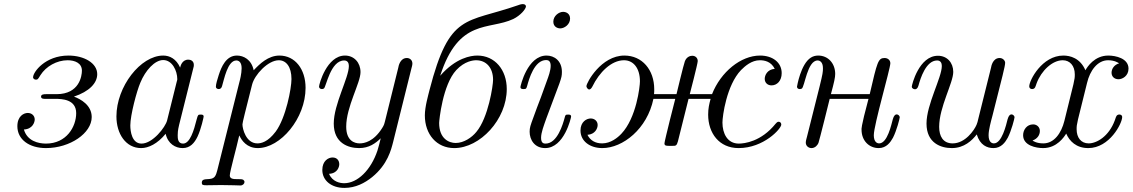

<svg xmlns="http://www.w3.org/2000/svg" viewBox="-20 -714 5545 940"><path d="M65 -96C65 -31 123 11 205 11C323 11 429 -62 429 -141C429 -199 375 -229 342 -241C417 -266 456 -307 456 -351C456 -405 392 -442 315 -442C201 -442 142 -361 142 -336C142 -334 142 -332 143 -331C147 -324 158 -321 165 -327C168 -330 171 -334 178 -346C205 -389 258 -419 311 -419C347 -419 381 -405 381 -368C381 -343 369 -253 257 -253H206C194 -253 181 -252 181 -241C181 -230 194 -230 202 -230H251C283 -230 353 -228 353 -160C353 -94 306 -11 205 -11C167 -11 113 -24 97 -80C140 -82 150 -116 150 -129C150 -148 135 -161 116 -161C96 -161 65 -145 65 -96Z M550 -144C550 -59 596 11 671 11C707 11 751 -10 791 -59C802 -10 839 11 874 11C911 11 932 -14 947 -45C965 -83 977 -141 977 -143C977 -153 969 -153 962 -153C950 -153 949 -152 943 -130C929 -74 910 -11 876 -11C850 -11 850 -38 850 -52C850 -59 850 -75 857 -103L925 -375C929 -389 929 -391 929 -396C929 -417 912 -422 902 -422C870 -422 863 -388 862 -383C843 -426 811 -442 779 -442C668 -442 550 -290 550 -144ZM618 -100C618 -150 649 -267 667 -309C692 -370 738 -420 779 -420C823 -420 848 -368 848 -326C848 -324 847 -319 845 -313L798 -124C790 -92 728 -11 673 -11C626 -11 618 -70 618 -100Z M968 181C968 191 973 193 990 193C1005 193 1027 192 1062 192C1119 192 1138 194 1157 194C1169 194 1177 185 1177 177C1177 173 1175 170 1172 167C1167 163 1157 163 1147 163H1141C1123 163 1105 162 1105 145C1105 126 1138 10 1151 -50H1152C1163 -27 1188 11 1242 11C1353 11 1476 -134 1476 -284C1476 -375 1425 -442 1348 -442C1293 -442 1251 -401 1222 -370C1211 -423 1172 -442 1140 -442C1087 -442 1064 -387 1051 -347C1044 -325 1037 -302 1037 -290C1037 -280 1046 -278 1051 -278C1057 -278 1064 -281 1067 -292C1077 -324 1094 -418 1137 -418C1147 -418 1163 -412 1163 -380C1163 -353 1154 -319 1152 -312L1044 119C1041 130 1038 142 1032 150C1013 175 968 150 968 181ZM1167 -105C1167 -114 1182 -172 1214 -299C1226 -348 1292 -419 1345 -419C1381 -419 1407 -387 1407 -327C1407 -282 1380 -138 1330 -70C1291 -18 1258 -12 1240 -12C1184 -12 1167 -84 1167 -105Z M1542 -290C1542 -282 1549 -278 1556 -278C1560 -278 1563 -279 1566 -281C1577 -289 1598 -418 1665 -418C1683 -418 1688 -404 1688 -391C1688 -333 1614 -204 1614 -109C1614 -13 1685 11 1738 11C1787 11 1818 -12 1844 -37C1839 -17 1834 4 1828 23C1796 119 1730 183 1665 183C1645 183 1607 176 1591 137C1633 135 1641 102 1641 90C1641 73 1631 57 1608 57C1588 57 1558 73 1558 118C1558 171 1604 206 1666 206C1721 206 1766 182 1802 153C1878 91 1895 19 1905 -20L1994 -378C1996 -386 1999 -395 1999 -403C1999 -421 1985 -430 1972 -430C1938 -430 1931 -389 1930 -383L1868 -133C1861 -105 1861 -103 1851 -87C1809 -20 1763 -12 1741 -12C1715 -12 1675 -25 1675 -94C1675 -191 1745 -308 1745 -361C1745 -407 1714 -442 1669 -442C1580 -442 1542 -302 1542 -290Z M2060 -149C2060 -56 2118 11 2204 11C2330 11 2461 -129 2461 -278C2461 -372 2403 -442 2317 -442C2285 -442 2212 -431 2135 -343C2226 -626 2374 -565 2493 -621C2528 -638 2555 -670 2555 -683C2555 -687 2551 -694 2540 -694C2530 -694 2518 -689 2515 -688C2260 -599 2181 -653 2083 -274C2077 -249 2060 -192 2060 -149ZM2130 -112C2130 -124 2147 -299 2214 -371C2255 -415 2297 -419 2311 -419C2360 -419 2394 -383 2394 -323C2394 -296 2371 -138 2312 -68C2290 -41 2251 -14 2211 -14C2179 -14 2130 -34 2130 -112Z M2689 -608C2689 -583 2709 -575 2723 -575C2743 -575 2771 -594 2771 -623C2771 -648 2751 -656 2737 -656C2716 -656 2689 -636 2689 -608ZM2528 -288C2528 -278 2538 -278 2543 -278C2556 -278 2557 -280 2561 -294C2570 -327 2596 -420 2654 -420C2665 -420 2676 -415 2676 -392C2676 -368 2665 -339 2658 -320L2628 -237C2615 -204 2603 -171 2591 -138C2577 -100 2573 -89 2573 -69C2573 -30 2597 11 2649 11C2743 11 2776 -139 2776 -143C2776 -153 2768 -153 2761 -153C2748 -153 2748 -151 2744 -136C2736 -107 2709 -11 2651 -11C2643 -11 2629 -12 2629 -39C2629 -65 2642 -98 2655 -135L2719 -306C2729 -335 2731 -343 2731 -362C2731 -417 2693 -442 2656 -442C2562 -442 2528 -293 2528 -288Z M2822 -75C2822 -23 2868 11 2929 11C3029 11 3149 -83 3179 -230H3286C3285 -228 3233 -22 3233 -12C3233 -2 3239 0 3254 0H3273C3288 0 3293 0 3299 -22L3351 -230H3459C3452 -205 3447 -182 3447 -153C3447 -62 3501 11 3596 11C3719 11 3805 -84 3805 -104C3805 -113 3799 -118 3792 -118C3785 -118 3781 -112 3777 -108C3706 -20 3624 -11 3597 -11C3541 -11 3517 -61 3517 -114C3517 -145 3537 -297 3608 -371C3628 -391 3660 -419 3700 -419C3720 -419 3754 -415 3773 -377C3736 -374 3724 -345 3724 -328C3724 -309 3738 -296 3757 -296C3784 -296 3807 -318 3807 -356C3807 -408 3763 -442 3701 -442C3607 -442 3509 -362 3466 -253H3357C3357 -253 3396 -402 3396 -415C3396 -430 3385 -441 3369 -441C3358 -441 3341 -435 3333 -414C3327 -399 3292 -253 3292 -253H3182C3183 -261 3183 -269 3183 -277C3183 -372 3124 -442 3037 -442C2923 -442 2851 -309 2851 -292C2851 -287 2857 -276 2865 -276C2869 -276 2875 -280 2880 -290C2914 -360 2973 -419 3035 -419C3082 -419 3113 -379 3113 -316C3113 -291 3096 -137 3022 -59C3004 -40 2970 -12 2928 -12C2895 -12 2870 -26 2856 -54C2893 -56 2906 -85 2906 -102C2906 -121 2891 -134 2872 -134C2852 -134 2822 -118 2822 -75Z M3882 -290C3882 -277 3897 -276 3905 -280C3920 -288 3932 -418 3983 -418C3993 -418 4009 -411 4009 -380C4009 -362 4008 -353 3993 -292L3931 -45C3929 -36 3925 -26 3925 -16C3925 1 3939 11 3953 11C3971 11 3983 -4 3987 -14C3991 -24 4042 -229 4042 -230H4232C4193 -85 4198 -81 4198 -79C4198 -25 4235 11 4282 11C4320 11 4340 -18 4352 -40C4370 -75 4385 -134 4385 -140C4385 -146 4378 -154 4370 -154C4363 -154 4356 -148 4351 -130C4344 -105 4325 -12 4284 -12C4274 -12 4258 -19 4258 -52C4258 -102 4338 -374 4339 -404C4339 -421 4325 -430 4311 -430C4279 -430 4275 -412 4238 -253H4048C4064 -312 4069 -335 4069 -352C4069 -404 4034 -442 3986 -442C3973 -442 3961 -439 3950 -432C3900 -401 3882 -290 3882 -290Z M4444 -290C4444 -280 4455 -277 4460 -277C4466 -277 4473 -281 4477 -296C4486 -329 4513 -418 4568 -418C4586 -418 4591 -404 4591 -391C4591 -334 4516 -203 4516 -109C4516 -13 4587 11 4640 11C4700 11 4739 -26 4762 -56C4778 -3 4813 11 4844 11C4882 11 4902 -18 4914 -40C4932 -75 4947 -134 4947 -140C4947 -146 4940 -154 4932 -154C4925 -154 4918 -148 4913 -130C4906 -102 4885 -12 4846 -12C4836 -12 4820 -18 4820 -52C4820 -78 4831 -118 4839 -148C4888 -342 4901 -390 4901 -407C4901 -416 4891 -430 4874 -430C4840 -430 4833 -389 4832 -383L4769 -130C4767 -121 4765 -112 4761 -103C4750 -77 4706 -12 4644 -12C4597 -12 4578 -47 4578 -93C4578 -190 4647 -308 4647 -362C4647 -407 4617 -441 4572 -441C4479 -441 4444 -298 4444 -290Z M4989 -52C4989 -1 5053 11 5087 11C5155 11 5190 -44 5200 -60C5216 -23 5249 11 5308 11C5412 11 5474 -110 5474 -141C5474 -153 5460 -156 5451 -151C5443 -146 5442 -134 5438 -125C5409 -46 5349 -12 5310 -12C5272 -12 5251 -41 5251 -81C5251 -109 5252 -107 5302 -308C5316 -368 5353 -419 5405 -419C5437 -419 5454 -407 5459 -404C5435 -397 5422 -377 5422 -358C5422 -339 5436 -326 5456 -326C5475 -326 5505 -342 5505 -378C5505 -429 5441 -442 5406 -442C5338 -442 5303 -386 5294 -370C5268 -430 5219 -442 5186 -442C5082 -442 5019 -321 5019 -291C5019 -282 5026 -278 5033 -278C5049 -278 5050 -293 5055 -306C5078 -368 5132 -419 5183 -419C5218 -419 5242 -392 5242 -350C5242 -322 5241 -324 5191 -122C5176 -62 5141 -12 5088 -12C5056 -12 5039 -23 5035 -26C5060 -35 5071 -54 5071 -73C5071 -91 5057 -105 5038 -105C5007 -105 4989 -78 4989 -52Z"/></svg>

Font: CMU Serif
Style: Italic
Weight: 500
Italic angle: -14.04°
Version: Version 0.7.0